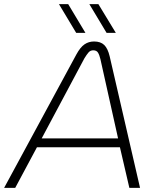

<svg xmlns="http://www.w3.org/2000/svg" viewBox="-56 -915 746 935"><path d="M-36 0 316 -650Q335 -685 355.5 -699Q376 -713 402 -713Q434 -713 451.5 -696Q469 -679 478 -641L626 0H574L528 -198H124L18 0ZM147 -241H519L433 -627Q428 -648 421 -659Q414 -670 398 -670Q384 -670 375 -659.5Q366 -649 355 -631ZM463 -755 379 -895H423L508 -755ZM315 -755 231 -895H276L360 -755Z"/></svg>

Font: MuseoModerno ExtraLight
Style: Italic
Weight: 250
Italic angle: -9°
Designer: Pablo Cosgaya, Héctor Gatti, Marcela Romero, and the Authors of The MuseoModerno Project.
Foundry: Omnibus-Type Team
Version: Version 1.003